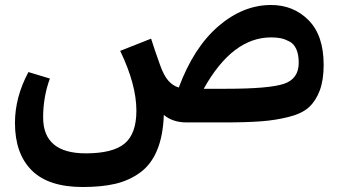

<svg xmlns="http://www.w3.org/2000/svg" viewBox="-20 -491 1368 770"><path d="M1067 -471Q1157 -471 1217.5 -410Q1278 -349 1278 -231Q1278 -170 1262.5 -128.5Q1247 -87 1219.5 -61.5Q1192 -36 1139.5 -22.5Q1087 -9 1027.5 -4.5Q968 0 874 0H729Q673 0 637 -30Q634 54 610 111.5Q586 169 542 201Q498 233 443 246Q388 259 312 259Q174 259 107 192Q40 125 40 2Q40 -101 94 -202L180 -176Q153 -102 153 -20Q153 124 324 124Q433 124 480 84.5Q527 45 527 -47Q527 -152 462 -287L586 -336Q599 -294 622 -230Q637 -188 655 -167.5Q673 -147 697 -140Q757 -301 856 -386Q955 -471 1067 -471ZM888 -135Q1060 -135 1119 -155Q1178 -175 1178 -239Q1178 -272 1168.5 -293.5Q1159 -315 1141 -324.5Q1123 -334 1106.5 -337.5Q1090 -341 1067 -341Q912 -341 797 -135Z"/></svg>

Font: FiraGO SemiBold
Style: Regular
Weight: 600
Designer: bBox Type
Foundry: bBox Type GmbH
Version: Version 1.001;PS 001.001;hotconv 1.0.88;makeotf.lib2.5.64775